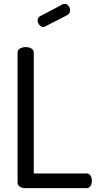

<svg xmlns="http://www.w3.org/2000/svg" viewBox="-20 -975 508 995"><path d="M109 0Q95 0 83 -7.5Q71 -15 71 -30V-702Q71 -717 84.5 -724Q98 -731 113 -731Q129 -731 142 -724Q155 -717 155 -702V-76H429Q443 -76 449.5 -64.5Q456 -53 456 -38Q456 -24 449.5 -12Q443 0 429 0ZM205 -835Q193 -835 184 -846Q175 -857 175 -869Q175 -885 188 -891L305 -953Q311 -955 315 -955Q328 -955 335.5 -944.5Q343 -934 343 -921Q343 -905 329 -897L216 -839Q213 -838 210.5 -836.5Q208 -835 205 -835Z"/></svg>

Font: Dosis ExtraLight Medium
Style: Regular
Weight: 500
Version: Version 3.001; ttfautohint (v1.8.2)